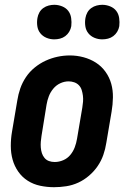

<svg xmlns="http://www.w3.org/2000/svg" viewBox="-20 -772 540 800"><path d="M205 8Q176 8 147.5 2Q119 -4 95.5 -19Q72 -34 56 -57Q40 -80 32.5 -107Q25 -134 25 -164Q25 -194 30 -223L52 -353Q56 -379 64.5 -403.5Q73 -428 88 -450.5Q103 -473 124.5 -490.5Q146 -508 170 -519Q194 -530 219.5 -535.5Q245 -541 271 -541Q300 -541 328 -533.5Q356 -526 379.5 -511Q403 -496 419.5 -473Q436 -450 443.5 -423Q451 -396 450.5 -366Q450 -336 445 -307L423 -177Q419 -151 410.5 -126.5Q402 -102 387 -80Q372 -58 351 -40Q330 -22 306 -11Q282 0 256 4Q230 8 205 8ZM208 -97Q226 -97 243.5 -104.5Q261 -112 273 -126.5Q285 -141 291.5 -158.5Q298 -176 301 -194L323 -324Q325 -336 326 -348.5Q327 -361 325.5 -373Q324 -385 320.5 -396.5Q317 -408 309 -416.5Q301 -425 289.5 -429Q278 -433 266 -433Q248 -433 231 -425Q214 -417 202 -402.5Q190 -388 183.5 -371Q177 -354 174 -336L153 -206Q151 -194 150 -181.5Q149 -169 150 -157Q151 -145 154.5 -134Q158 -123 165.5 -114Q173 -105 184 -101Q195 -97 208 -97ZM406 -608Q389 -608 373.5 -614.5Q358 -621 348 -633.5Q338 -646 335.5 -663Q333 -680 336 -697Q338 -709 344 -720Q350 -731 360.5 -738.5Q371 -746 383 -749Q395 -752 406 -752Q423 -752 439 -745.5Q455 -739 464.5 -726.5Q474 -714 476.5 -697Q479 -680 477 -663Q475 -651 468.5 -640Q462 -629 452 -621.5Q442 -614 430 -611Q418 -608 406 -608ZM206 -608Q189 -608 173.5 -614.5Q158 -621 148 -633.5Q138 -646 135.5 -663Q133 -680 136 -697Q138 -709 144 -720Q150 -731 160.5 -738.5Q171 -746 183 -749Q195 -752 206 -752Q223 -752 239 -745.5Q255 -739 264.5 -726.5Q274 -714 276.5 -697Q279 -680 277 -663Q275 -651 268.5 -640Q262 -629 252 -621.5Q242 -614 230 -611Q218 -608 206 -608Z"/></svg>

Font: Iosevka Curly XBdObl
Style: Regular
Weight: 800
Italic angle: -9°
Monospace: yes
Designer: Belleve Invis
Foundry: Belleve Invis
Version: Version 11.1.0; ttfautohint (v1.8.3)